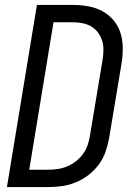

<svg xmlns="http://www.w3.org/2000/svg" viewBox="-20 -755 540 775"><path d="M8 0 129 -735H276Q307 -735 337 -729.5Q367 -724 393 -710Q419 -696 438 -673.5Q457 -651 466 -623Q475 -595 475.5 -563.5Q476 -532 471 -501L420 -195Q415 -168 405.5 -141Q396 -114 378.5 -90.5Q361 -67 337 -48.5Q313 -30 286 -19Q259 -8 231.5 -4Q204 0 176 0ZM176 -70Q195 -70 214.5 -73Q234 -76 252.5 -84Q271 -92 287 -104.5Q303 -117 315 -133.5Q327 -150 333.5 -169Q340 -188 343 -207L394 -513Q397 -532 397.5 -552Q398 -572 392.5 -590Q387 -608 376 -623Q365 -638 349.5 -647.5Q334 -657 314.5 -661Q295 -665 276 -665H196L98 -70Z"/></svg>

Font: Iosevka Curly Oblique
Style: Regular
Weight: 400
Italic angle: -9°
Monospace: yes
Designer: Belleve Invis
Foundry: Belleve Invis
Version: Version 11.1.0; ttfautohint (v1.8.3)